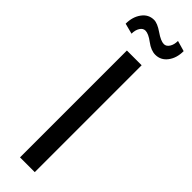

<svg xmlns="http://www.w3.org/2000/svg" viewBox="-330 -908 903 903"><g transform="rotate(45 121.0 -456.5)"><path d="M170.9 0H72.8V-710.9H170.9ZM263.7 -897.5Q263.7 -851.6 240.7 -821.3Q217.8 -791 181.2 -791Q152.8 -791 120.8 -814.9Q88.9 -838.9 68.4 -838.9Q52.7 -838.9 42.5 -822.8Q32.2 -806.6 32.2 -782.2L-20.5 -795.9Q-20.5 -841.3 2.2 -872.3Q24.9 -903.3 61.5 -903.3Q84 -903.3 118.9 -879.2Q153.8 -855 174.3 -855Q189.9 -855 200.4 -871.3Q210.9 -887.7 210.9 -912.6Z"/></g></svg>

Font: Franco
Style: Regular
Weight: 400
Designer: Google
Version: Version 1.200311; 2013